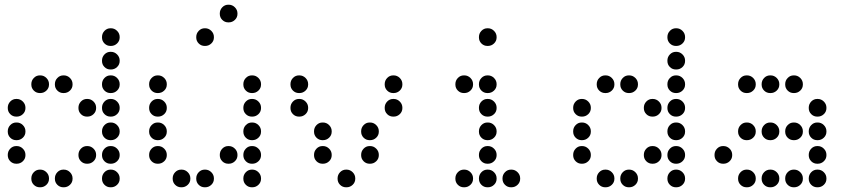

<svg xmlns="http://www.w3.org/2000/svg" viewBox="-20 -808 3640 815"><path d="M449 -688Q434 -688 423.5 -677Q413 -666 413 -651V-649Q413 -634 423.5 -623.5Q434 -613 449 -613H451Q466 -613 477 -623.5Q488 -634 488 -649V-651Q488 -666 477 -677Q466 -688 451 -688ZM449 -588Q434 -588 423.5 -577Q413 -566 413 -551V-549Q413 -534 423.5 -523.5Q434 -513 449 -513H451Q466 -513 477 -523.5Q488 -534 488 -549V-551Q488 -566 477 -577Q466 -588 451 -588ZM149 -488Q134 -488 123.5 -477Q113 -466 113 -451V-449Q113 -434 123.5 -423.5Q134 -413 149 -413H151Q166 -413 177 -423.5Q188 -434 188 -449V-451Q188 -466 177 -477Q166 -488 151 -488ZM249 -488Q234 -488 223.5 -477Q213 -466 213 -451V-449Q213 -434 223.5 -423.5Q234 -413 249 -413H251Q266 -413 277 -423.5Q288 -434 288 -449V-451Q288 -466 277 -477Q266 -488 251 -488ZM449 -488Q434 -488 423.5 -477Q413 -466 413 -451V-449Q413 -434 423.5 -423.5Q434 -413 449 -413H451Q466 -413 477 -423.5Q488 -434 488 -449V-451Q488 -466 477 -477Q466 -488 451 -488ZM49 -388Q34 -388 23.5 -377Q13 -366 13 -351V-349Q13 -334 23.5 -323.5Q34 -313 49 -313H51Q66 -313 77 -323.5Q88 -334 88 -349V-351Q88 -366 77 -377Q66 -388 51 -388ZM349 -388Q334 -388 323.5 -377Q313 -366 313 -351V-349Q313 -334 323.5 -323.5Q334 -313 349 -313H351Q366 -313 377 -323.5Q388 -334 388 -349V-351Q388 -366 377 -377Q366 -388 351 -388ZM449 -388Q434 -388 423.5 -377Q413 -366 413 -351V-349Q413 -334 423.5 -323.5Q434 -313 449 -313H451Q466 -313 477 -323.5Q488 -334 488 -349V-351Q488 -366 477 -377Q466 -388 451 -388ZM49 -288Q34 -288 23.5 -277Q13 -266 13 -251V-249Q13 -234 23.5 -223.5Q34 -213 49 -213H51Q66 -213 77 -223.5Q88 -234 88 -249V-251Q88 -266 77 -277Q66 -288 51 -288ZM449 -288Q434 -288 423.5 -277Q413 -266 413 -251V-249Q413 -234 423.5 -223.5Q434 -213 449 -213H451Q466 -213 477 -223.5Q488 -234 488 -249V-251Q488 -266 477 -277Q466 -288 451 -288ZM49 -188Q34 -188 23.5 -177Q13 -166 13 -151V-149Q13 -134 23.5 -123.5Q34 -113 49 -113H51Q66 -113 77 -123.5Q88 -134 88 -149V-151Q88 -166 77 -177Q66 -188 51 -188ZM349 -188Q334 -188 323.5 -177Q313 -166 313 -151V-149Q313 -134 323.5 -123.5Q334 -113 349 -113H351Q366 -113 377 -123.5Q388 -134 388 -149V-151Q388 -166 377 -177Q366 -188 351 -188ZM449 -188Q434 -188 423.5 -177Q413 -166 413 -151V-149Q413 -134 423.5 -123.5Q434 -113 449 -113H451Q466 -113 477 -123.5Q488 -134 488 -149V-151Q488 -166 477 -177Q466 -188 451 -188ZM149 -88Q134 -88 123.5 -77Q113 -66 113 -51V-49Q113 -34 123.5 -23.5Q134 -13 149 -13H151Q166 -13 177 -23.5Q188 -34 188 -49V-51Q188 -66 177 -77Q166 -88 151 -88ZM249 -88Q234 -88 223.5 -77Q213 -66 213 -51V-49Q213 -34 223.5 -23.5Q234 -13 249 -13H251Q266 -13 277 -23.5Q288 -34 288 -49V-51Q288 -66 277 -77Q266 -88 251 -88ZM449 -88Q434 -88 423.5 -77Q413 -66 413 -51V-49Q413 -34 423.5 -23.5Q434 -13 449 -13H451Q466 -13 477 -23.5Q488 -34 488 -49V-51Q488 -66 477 -77Q466 -88 451 -88Z M949 -788Q934 -788 923.5 -777Q913 -766 913 -751V-749Q913 -734 923.5 -723.5Q934 -713 949 -713H951Q966 -713 977 -723.5Q988 -734 988 -749V-751Q988 -766 977 -777Q966 -788 951 -788ZM849 -688Q834 -688 823.5 -677Q813 -666 813 -651V-649Q813 -634 823.5 -623.5Q834 -613 849 -613H851Q866 -613 877 -623.5Q888 -634 888 -649V-651Q888 -666 877 -677Q866 -688 851 -688ZM649 -488Q634 -488 623.5 -477Q613 -466 613 -451V-449Q613 -434 623.5 -423.5Q634 -413 649 -413H651Q666 -413 677 -423.5Q688 -434 688 -449V-451Q688 -466 677 -477Q666 -488 651 -488ZM1049 -488Q1034 -488 1023.5 -477Q1013 -466 1013 -451V-449Q1013 -434 1023.5 -423.5Q1034 -413 1049 -413H1051Q1066 -413 1077 -423.5Q1088 -434 1088 -449V-451Q1088 -466 1077 -477Q1066 -488 1051 -488ZM649 -388Q634 -388 623.5 -377Q613 -366 613 -351V-349Q613 -334 623.5 -323.5Q634 -313 649 -313H651Q666 -313 677 -323.5Q688 -334 688 -349V-351Q688 -366 677 -377Q666 -388 651 -388ZM1049 -388Q1034 -388 1023.5 -377Q1013 -366 1013 -351V-349Q1013 -334 1023.5 -323.5Q1034 -313 1049 -313H1051Q1066 -313 1077 -323.5Q1088 -334 1088 -349V-351Q1088 -366 1077 -377Q1066 -388 1051 -388ZM649 -288Q634 -288 623.5 -277Q613 -266 613 -251V-249Q613 -234 623.5 -223.5Q634 -213 649 -213H651Q666 -213 677 -223.5Q688 -234 688 -249V-251Q688 -266 677 -277Q666 -288 651 -288ZM1049 -288Q1034 -288 1023.5 -277Q1013 -266 1013 -251V-249Q1013 -234 1023.5 -223.5Q1034 -213 1049 -213H1051Q1066 -213 1077 -223.5Q1088 -234 1088 -249V-251Q1088 -266 1077 -277Q1066 -288 1051 -288ZM649 -188Q634 -188 623.5 -177Q613 -166 613 -151V-149Q613 -134 623.5 -123.5Q634 -113 649 -113H651Q666 -113 677 -123.5Q688 -134 688 -149V-151Q688 -166 677 -177Q666 -188 651 -188ZM949 -188Q934 -188 923.5 -177Q913 -166 913 -151V-149Q913 -134 923.5 -123.5Q934 -113 949 -113H951Q966 -113 977 -123.5Q988 -134 988 -149V-151Q988 -166 977 -177Q966 -188 951 -188ZM1049 -188Q1034 -188 1023.5 -177Q1013 -166 1013 -151V-149Q1013 -134 1023.5 -123.5Q1034 -113 1049 -113H1051Q1066 -113 1077 -123.5Q1088 -134 1088 -149V-151Q1088 -166 1077 -177Q1066 -188 1051 -188ZM749 -88Q734 -88 723.5 -77Q713 -66 713 -51V-49Q713 -34 723.5 -23.5Q734 -13 749 -13H751Q766 -13 777 -23.5Q788 -34 788 -49V-51Q788 -66 777 -77Q766 -88 751 -88ZM849 -88Q834 -88 823.5 -77Q813 -66 813 -51V-49Q813 -34 823.5 -23.5Q834 -13 849 -13H851Q866 -13 877 -23.5Q888 -34 888 -49V-51Q888 -66 877 -77Q866 -88 851 -88ZM1049 -88Q1034 -88 1023.5 -77Q1013 -66 1013 -51V-49Q1013 -34 1023.5 -23.5Q1034 -13 1049 -13H1051Q1066 -13 1077 -23.5Q1088 -34 1088 -49V-51Q1088 -66 1077 -77Q1066 -88 1051 -88Z M1249 -488Q1234 -488 1223.5 -477Q1213 -466 1213 -451V-449Q1213 -434 1223.5 -423.5Q1234 -413 1249 -413H1251Q1266 -413 1277 -423.5Q1288 -434 1288 -449V-451Q1288 -466 1277 -477Q1266 -488 1251 -488ZM1649 -488Q1634 -488 1623.5 -477Q1613 -466 1613 -451V-449Q1613 -434 1623.5 -423.5Q1634 -413 1649 -413H1651Q1666 -413 1677 -423.5Q1688 -434 1688 -449V-451Q1688 -466 1677 -477Q1666 -488 1651 -488ZM1249 -388Q1234 -388 1223.5 -377Q1213 -366 1213 -351V-349Q1213 -334 1223.5 -323.5Q1234 -313 1249 -313H1251Q1266 -313 1277 -323.5Q1288 -334 1288 -349V-351Q1288 -366 1277 -377Q1266 -388 1251 -388ZM1649 -388Q1634 -388 1623.5 -377Q1613 -366 1613 -351V-349Q1613 -334 1623.5 -323.5Q1634 -313 1649 -313H1651Q1666 -313 1677 -323.5Q1688 -334 1688 -349V-351Q1688 -366 1677 -377Q1666 -388 1651 -388ZM1349 -288Q1334 -288 1323.5 -277Q1313 -266 1313 -251V-249Q1313 -234 1323.5 -223.5Q1334 -213 1349 -213H1351Q1366 -213 1377 -223.5Q1388 -234 1388 -249V-251Q1388 -266 1377 -277Q1366 -288 1351 -288ZM1549 -288Q1534 -288 1523.5 -277Q1513 -266 1513 -251V-249Q1513 -234 1523.5 -223.5Q1534 -213 1549 -213H1551Q1566 -213 1577 -223.5Q1588 -234 1588 -249V-251Q1588 -266 1577 -277Q1566 -288 1551 -288ZM1349 -188Q1334 -188 1323.5 -177Q1313 -166 1313 -151V-149Q1313 -134 1323.5 -123.5Q1334 -113 1349 -113H1351Q1366 -113 1377 -123.5Q1388 -134 1388 -149V-151Q1388 -166 1377 -177Q1366 -188 1351 -188ZM1549 -188Q1534 -188 1523.5 -177Q1513 -166 1513 -151V-149Q1513 -134 1523.5 -123.5Q1534 -113 1549 -113H1551Q1566 -113 1577 -123.5Q1588 -134 1588 -149V-151Q1588 -166 1577 -177Q1566 -188 1551 -188ZM1449 -88Q1434 -88 1423.5 -77Q1413 -66 1413 -51V-49Q1413 -34 1423.5 -23.5Q1434 -13 1449 -13H1451Q1466 -13 1477 -23.5Q1488 -34 1488 -49V-51Q1488 -66 1477 -77Q1466 -88 1451 -88Z M2049 -688Q2034 -688 2023.5 -677Q2013 -666 2013 -651V-649Q2013 -634 2023.5 -623.5Q2034 -613 2049 -613H2051Q2066 -613 2077 -623.5Q2088 -634 2088 -649V-651Q2088 -666 2077 -677Q2066 -688 2051 -688ZM1949 -488Q1934 -488 1923.5 -477Q1913 -466 1913 -451V-449Q1913 -434 1923.5 -423.5Q1934 -413 1949 -413H1951Q1966 -413 1977 -423.5Q1988 -434 1988 -449V-451Q1988 -466 1977 -477Q1966 -488 1951 -488ZM2049 -488Q2034 -488 2023.5 -477Q2013 -466 2013 -451V-449Q2013 -434 2023.5 -423.5Q2034 -413 2049 -413H2051Q2066 -413 2077 -423.5Q2088 -434 2088 -449V-451Q2088 -466 2077 -477Q2066 -488 2051 -488ZM2049 -388Q2034 -388 2023.5 -377Q2013 -366 2013 -351V-349Q2013 -334 2023.5 -323.5Q2034 -313 2049 -313H2051Q2066 -313 2077 -323.5Q2088 -334 2088 -349V-351Q2088 -366 2077 -377Q2066 -388 2051 -388ZM2049 -288Q2034 -288 2023.5 -277Q2013 -266 2013 -251V-249Q2013 -234 2023.5 -223.5Q2034 -213 2049 -213H2051Q2066 -213 2077 -223.5Q2088 -234 2088 -249V-251Q2088 -266 2077 -277Q2066 -288 2051 -288ZM2049 -188Q2034 -188 2023.5 -177Q2013 -166 2013 -151V-149Q2013 -134 2023.5 -123.5Q2034 -113 2049 -113H2051Q2066 -113 2077 -123.5Q2088 -134 2088 -149V-151Q2088 -166 2077 -177Q2066 -188 2051 -188ZM1949 -88Q1934 -88 1923.5 -77Q1913 -66 1913 -51V-49Q1913 -34 1923.5 -23.5Q1934 -13 1949 -13H1951Q1966 -13 1977 -23.5Q1988 -34 1988 -49V-51Q1988 -66 1977 -77Q1966 -88 1951 -88ZM2049 -88Q2034 -88 2023.5 -77Q2013 -66 2013 -51V-49Q2013 -34 2023.5 -23.5Q2034 -13 2049 -13H2051Q2066 -13 2077 -23.5Q2088 -34 2088 -49V-51Q2088 -66 2077 -77Q2066 -88 2051 -88ZM2149 -88Q2134 -88 2123.5 -77Q2113 -66 2113 -51V-49Q2113 -34 2123.5 -23.5Q2134 -13 2149 -13H2151Q2166 -13 2177 -23.5Q2188 -34 2188 -49V-51Q2188 -66 2177 -77Q2166 -88 2151 -88Z M2849 -688Q2834 -688 2823.5 -677Q2813 -666 2813 -651V-649Q2813 -634 2823.5 -623.5Q2834 -613 2849 -613H2851Q2866 -613 2877 -623.5Q2888 -634 2888 -649V-651Q2888 -666 2877 -677Q2866 -688 2851 -688ZM2849 -588Q2834 -588 2823.5 -577Q2813 -566 2813 -551V-549Q2813 -534 2823.5 -523.5Q2834 -513 2849 -513H2851Q2866 -513 2877 -523.5Q2888 -534 2888 -549V-551Q2888 -566 2877 -577Q2866 -588 2851 -588ZM2549 -488Q2534 -488 2523.5 -477Q2513 -466 2513 -451V-449Q2513 -434 2523.5 -423.5Q2534 -413 2549 -413H2551Q2566 -413 2577 -423.5Q2588 -434 2588 -449V-451Q2588 -466 2577 -477Q2566 -488 2551 -488ZM2649 -488Q2634 -488 2623.5 -477Q2613 -466 2613 -451V-449Q2613 -434 2623.5 -423.5Q2634 -413 2649 -413H2651Q2666 -413 2677 -423.5Q2688 -434 2688 -449V-451Q2688 -466 2677 -477Q2666 -488 2651 -488ZM2849 -488Q2834 -488 2823.5 -477Q2813 -466 2813 -451V-449Q2813 -434 2823.5 -423.5Q2834 -413 2849 -413H2851Q2866 -413 2877 -423.5Q2888 -434 2888 -449V-451Q2888 -466 2877 -477Q2866 -488 2851 -488ZM2449 -388Q2434 -388 2423.5 -377Q2413 -366 2413 -351V-349Q2413 -334 2423.5 -323.5Q2434 -313 2449 -313H2451Q2466 -313 2477 -323.5Q2488 -334 2488 -349V-351Q2488 -366 2477 -377Q2466 -388 2451 -388ZM2749 -388Q2734 -388 2723.5 -377Q2713 -366 2713 -351V-349Q2713 -334 2723.5 -323.5Q2734 -313 2749 -313H2751Q2766 -313 2777 -323.5Q2788 -334 2788 -349V-351Q2788 -366 2777 -377Q2766 -388 2751 -388ZM2849 -388Q2834 -388 2823.5 -377Q2813 -366 2813 -351V-349Q2813 -334 2823.5 -323.5Q2834 -313 2849 -313H2851Q2866 -313 2877 -323.5Q2888 -334 2888 -349V-351Q2888 -366 2877 -377Q2866 -388 2851 -388ZM2449 -288Q2434 -288 2423.5 -277Q2413 -266 2413 -251V-249Q2413 -234 2423.5 -223.5Q2434 -213 2449 -213H2451Q2466 -213 2477 -223.5Q2488 -234 2488 -249V-251Q2488 -266 2477 -277Q2466 -288 2451 -288ZM2849 -288Q2834 -288 2823.5 -277Q2813 -266 2813 -251V-249Q2813 -234 2823.5 -223.5Q2834 -213 2849 -213H2851Q2866 -213 2877 -223.5Q2888 -234 2888 -249V-251Q2888 -266 2877 -277Q2866 -288 2851 -288ZM2449 -188Q2434 -188 2423.5 -177Q2413 -166 2413 -151V-149Q2413 -134 2423.5 -123.5Q2434 -113 2449 -113H2451Q2466 -113 2477 -123.5Q2488 -134 2488 -149V-151Q2488 -166 2477 -177Q2466 -188 2451 -188ZM2749 -188Q2734 -188 2723.5 -177Q2713 -166 2713 -151V-149Q2713 -134 2723.5 -123.5Q2734 -113 2749 -113H2751Q2766 -113 2777 -123.5Q2788 -134 2788 -149V-151Q2788 -166 2777 -177Q2766 -188 2751 -188ZM2849 -188Q2834 -188 2823.5 -177Q2813 -166 2813 -151V-149Q2813 -134 2823.5 -123.5Q2834 -113 2849 -113H2851Q2866 -113 2877 -123.5Q2888 -134 2888 -149V-151Q2888 -166 2877 -177Q2866 -188 2851 -188ZM2549 -88Q2534 -88 2523.5 -77Q2513 -66 2513 -51V-49Q2513 -34 2523.5 -23.5Q2534 -13 2549 -13H2551Q2566 -13 2577 -23.5Q2588 -34 2588 -49V-51Q2588 -66 2577 -77Q2566 -88 2551 -88ZM2649 -88Q2634 -88 2623.5 -77Q2613 -66 2613 -51V-49Q2613 -34 2623.5 -23.5Q2634 -13 2649 -13H2651Q2666 -13 2677 -23.5Q2688 -34 2688 -49V-51Q2688 -66 2677 -77Q2666 -88 2651 -88ZM2849 -88Q2834 -88 2823.5 -77Q2813 -66 2813 -51V-49Q2813 -34 2823.5 -23.5Q2834 -13 2849 -13H2851Q2866 -13 2877 -23.5Q2888 -34 2888 -49V-51Q2888 -66 2877 -77Q2866 -88 2851 -88Z M3149 -488Q3134 -488 3123.5 -477Q3113 -466 3113 -451V-449Q3113 -434 3123.5 -423.5Q3134 -413 3149 -413H3151Q3166 -413 3177 -423.5Q3188 -434 3188 -449V-451Q3188 -466 3177 -477Q3166 -488 3151 -488ZM3249 -488Q3234 -488 3223.5 -477Q3213 -466 3213 -451V-449Q3213 -434 3223.5 -423.5Q3234 -413 3249 -413H3251Q3266 -413 3277 -423.5Q3288 -434 3288 -449V-451Q3288 -466 3277 -477Q3266 -488 3251 -488ZM3349 -488Q3334 -488 3323.5 -477Q3313 -466 3313 -451V-449Q3313 -434 3323.5 -423.5Q3334 -413 3349 -413H3351Q3366 -413 3377 -423.5Q3388 -434 3388 -449V-451Q3388 -466 3377 -477Q3366 -488 3351 -488ZM3449 -388Q3434 -388 3423.5 -377Q3413 -366 3413 -351V-349Q3413 -334 3423.5 -323.5Q3434 -313 3449 -313H3451Q3466 -313 3477 -323.5Q3488 -334 3488 -349V-351Q3488 -366 3477 -377Q3466 -388 3451 -388ZM3149 -288Q3134 -288 3123.5 -277Q3113 -266 3113 -251V-249Q3113 -234 3123.5 -223.5Q3134 -213 3149 -213H3151Q3166 -213 3177 -223.5Q3188 -234 3188 -249V-251Q3188 -266 3177 -277Q3166 -288 3151 -288ZM3249 -288Q3234 -288 3223.5 -277Q3213 -266 3213 -251V-249Q3213 -234 3223.5 -223.5Q3234 -213 3249 -213H3251Q3266 -213 3277 -223.5Q3288 -234 3288 -249V-251Q3288 -266 3277 -277Q3266 -288 3251 -288ZM3349 -288Q3334 -288 3323.5 -277Q3313 -266 3313 -251V-249Q3313 -234 3323.5 -223.5Q3334 -213 3349 -213H3351Q3366 -213 3377 -223.5Q3388 -234 3388 -249V-251Q3388 -266 3377 -277Q3366 -288 3351 -288ZM3449 -288Q3434 -288 3423.5 -277Q3413 -266 3413 -251V-249Q3413 -234 3423.5 -223.5Q3434 -213 3449 -213H3451Q3466 -213 3477 -223.5Q3488 -234 3488 -249V-251Q3488 -266 3477 -277Q3466 -288 3451 -288ZM3049 -188Q3034 -188 3023.5 -177Q3013 -166 3013 -151V-149Q3013 -134 3023.5 -123.5Q3034 -113 3049 -113H3051Q3066 -113 3077 -123.5Q3088 -134 3088 -149V-151Q3088 -166 3077 -177Q3066 -188 3051 -188ZM3449 -188Q3434 -188 3423.5 -177Q3413 -166 3413 -151V-149Q3413 -134 3423.5 -123.5Q3434 -113 3449 -113H3451Q3466 -113 3477 -123.5Q3488 -134 3488 -149V-151Q3488 -166 3477 -177Q3466 -188 3451 -188ZM3149 -88Q3134 -88 3123.5 -77Q3113 -66 3113 -51V-49Q3113 -34 3123.5 -23.5Q3134 -13 3149 -13H3151Q3166 -13 3177 -23.5Q3188 -34 3188 -49V-51Q3188 -66 3177 -77Q3166 -88 3151 -88ZM3249 -88Q3234 -88 3223.5 -77Q3213 -66 3213 -51V-49Q3213 -34 3223.5 -23.5Q3234 -13 3249 -13H3251Q3266 -13 3277 -23.5Q3288 -34 3288 -49V-51Q3288 -66 3277 -77Q3266 -88 3251 -88ZM3349 -88Q3334 -88 3323.5 -77Q3313 -66 3313 -51V-49Q3313 -34 3323.5 -23.5Q3334 -13 3349 -13H3351Q3366 -13 3377 -23.5Q3388 -34 3388 -49V-51Q3388 -66 3377 -77Q3366 -88 3351 -88ZM3449 -88Q3434 -88 3423.5 -77Q3413 -66 3413 -51V-49Q3413 -34 3423.5 -23.5Q3434 -13 3449 -13H3451Q3466 -13 3477 -23.5Q3488 -34 3488 -49V-51Q3488 -66 3477 -77Q3466 -88 3451 -88Z"/></svg>

Font: Doto Rounded
Style: Bold
Weight: 700
Monospace: yes
Version: Version 1.000